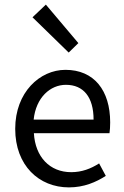

<svg xmlns="http://www.w3.org/2000/svg" viewBox="-20 -801 536 833"><path d="M279 12C345 12 397 -11 439 -38L410 -92C374 -69 335 -54 289 -54C196 -54 133 -120 127 -223H455C457 -235 458 -253 458 -270C458 -409 388 -498 264 -498C153 -498 46 -401 46 -242C46 -83 149 12 279 12ZM126 -282C136 -378 198 -433 266 -433C342 -433 386 -380 386 -282ZM278 -573 320 -614 179 -781 121 -726Z"/></svg>

Font: Giro Sans Regular
Style: Regular
Weight: 400
Designer: Paul D. Hunt
Foundry: Adobe Systems Incorporated
Version: Version 1.000;PS 1.0;hotconv 1.0.88;makeotf.lib2.5.647800